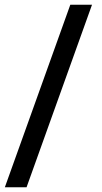

<svg xmlns="http://www.w3.org/2000/svg" viewBox="-20 -731 430 812"><path d="M92.3 61H0.5L277.3 -710.9H369.1Z"/></svg>

Font: Vazirmatn UI Medium
Style: Regular
Weight: 500
Designer: Saber Rastikerdar
Foundry: Saber Rastikerdar
Version: Version 33.003